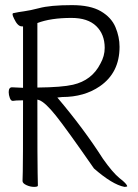

<svg xmlns="http://www.w3.org/2000/svg" viewBox="-20 -724 540 750"><path d="M31 -330Q23 -329 18.5 -341Q14 -353 14 -364Q14 -383 27 -383L70 -381V-621H65Q49 -621 35 -651Q29 -663 29 -668Q29 -673 34 -673Q52 -677 74.5 -680Q97 -683 132 -692Q176 -704 261 -704Q333 -704 374 -680Q415 -656 431 -618Q447 -580 447 -541Q447 -440 370 -387Q309 -345 223 -345L204 -343Q308 -220 382 -104Q420 -50 447 -28Q476 -6 477 4Q474 6 466 6Q419 -3 347 -66Q240 -220 198.5 -272Q157 -324 133 -333L126 -335V-328Q126 -81 127 -48.5Q128 -16 128 1Q128 6 113 6Q98 6 83 -1Q68 -8 68 -17Q68 -29 69 -53.5Q70 -78 70 -327V-332H65Q41 -332 31 -330ZM265 -393Q339 -410 372 -475Q389 -505 389 -537Q389 -590 356 -622Q323 -654 259 -654Q178 -654 126 -634V-382Q222 -383 265 -393Z"/></svg>

Font: Moon Stars Kai T HW Light
Style: Regular
Weight: 300
Designer: GuiWonder
Version: Version 1.101